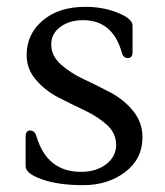

<svg xmlns="http://www.w3.org/2000/svg" viewBox="-20 -531 482 562"><path d="M397 -129Q397 -66 346.5 -27.5Q296 11 223.5 11Q151 11 103 -6Q55 -23 55 -44V-131Q55 -149 68.5 -149Q82 -149 87 -131Q118 -28 217 -28Q262 -28 291 -50.5Q320 -73 320 -107Q320 -141 293 -165.5Q266 -190 227.5 -208Q189 -226 150.5 -246Q112 -266 85 -297.5Q58 -329 58 -370Q58 -431 105 -471Q152 -511 230 -511Q282 -511 325 -493.5Q368 -476 368 -456V-379Q368 -361 354 -361Q340 -361 336 -379Q309 -472 223 -472Q184 -472 157 -452.5Q130 -433 130 -400.5Q130 -368 157.5 -343Q185 -318 224.5 -299.5Q264 -281 303 -260.5Q342 -240 369.5 -206.5Q397 -173 397 -129Z"/></svg>

Font: Lustria
Style: Regular
Weight: 400
Designer: Matthew Desmond
Foundry: Matthew Desmond
Version: Version 001.001; ttfautohint (v1.6)